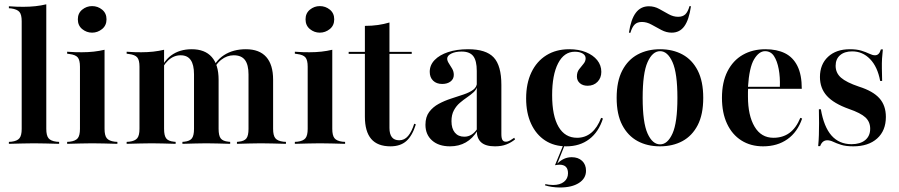

<svg xmlns="http://www.w3.org/2000/svg" viewBox="-20 -651 4067 869"><path d="M133.9 -2.4Q107.3 -2.4 81.5 -1.6Q55.6 -0.8 20.2 0V-8.9L32.3 -9.7Q58.1 -12.9 68.1 -25.4Q78.2 -37.9 78.2 -67.7V-208.1H189.5V-67.7Q189.5 -37.9 199.6 -25.4Q209.7 -12.9 235.5 -9.7L247.6 -8.9V0Q212.9 -0.8 187.1 -1.6Q161.3 -2.4 133.9 -2.4ZM78.2 -208.1V-554.8Q78.2 -584.7 68.1 -596.8Q58.1 -608.9 30.6 -612.9L20.2 -613.7V-622.6Q41.1 -621 56.5 -620.6Q71.8 -620.2 86.3 -620.2Q114.5 -620.2 140.3 -623Q166.1 -625.8 189.5 -631.5V-622.6V-208.1Z M341.9 -208.1V-349.2Q341.9 -379 331.9 -391.1Q321.8 -403.2 294.4 -406.5L283.9 -408.1V-416.9Q304.8 -415.3 320.2 -414.9Q335.5 -414.5 350 -414.5Q378.2 -414.5 404 -417.3Q429.8 -420.2 453.2 -425.8V-416.9V-208.1ZM397.6 -2.4Q371 -2.4 345.2 -1.6Q319.4 -0.8 283.9 0V-8.9L296 -9.7Q321.8 -12.9 331.9 -25.4Q341.9 -37.9 341.9 -67.7V-208.1H453.2V-67.7Q453.2 -37.9 463.3 -25.4Q473.4 -12.9 499.2 -9.7L511.3 -8.9V0Q476.6 -0.8 450.8 -1.6Q425 -2.4 397.6 -2.4ZM396.8 -503.2Q371.8 -503.2 352 -519.4Q332.3 -535.5 332.3 -563.7Q332.3 -591.1 352 -607.3Q371.8 -623.4 396.8 -623.4Q422.6 -623.4 442.3 -607.3Q462.1 -591.1 462.1 -563.7Q462.1 -535.5 441.9 -519.4Q421.8 -503.2 396.8 -503.2Z M666.9 -2.4Q640.3 -2.4 614.5 -1.6Q588.7 -0.8 553.2 0V-8.9L565.3 -9.7Q591.1 -12.9 601.2 -25.4Q611.3 -37.9 611.3 -67.7V-208.1H722.6V-67.7Q722.6 -37.1 732.3 -24.6Q741.9 -12.1 766.9 -9.7L775 -8.9V0Q741.1 -0.8 716.9 -1.6Q692.7 -2.4 666.9 -2.4ZM611.3 -208.1V-349.2Q611.3 -379 601.2 -391.1Q591.1 -403.2 563.7 -406.5L553.2 -408.1V-416.9Q574.2 -415.3 589.5 -414.9Q604.8 -414.5 619.4 -414.5Q647.6 -414.5 673.4 -417.3Q699.2 -420.2 722.6 -425.8V-416.9V-208.1ZM858.1 -208.1V-314.5Q858.1 -358.1 843.1 -379.4Q828.2 -400.8 797.6 -400.8Q766.1 -400.8 741.1 -377.4Q716.1 -354 697.6 -306.5L695.2 -309.7Q716.1 -371.8 754.4 -400Q792.7 -428.2 847.6 -428.2Q907.3 -428.2 938.3 -393.1Q969.4 -358.1 969.4 -290.3V-208.1ZM913.7 -2.4Q888.7 -2.4 864.1 -1.6Q839.5 -0.8 805.6 0V-8.9L814.5 -9.7Q838.7 -12.1 848.4 -24.6Q858.1 -37.1 858.1 -67.7V-208.1H969.4V-67.7Q969.4 -37.1 979 -24.6Q988.7 -12.1 1013.7 -9.7L1021.8 -8.9V0Q987.9 -0.8 963.7 -1.6Q939.5 -2.4 913.7 -2.4ZM1104.8 -208.1V-313.7Q1104.8 -358.1 1088.7 -379.4Q1072.6 -400.8 1037.9 -400.8Q1007.3 -400.8 981 -380.2Q954.8 -359.7 934.7 -312.1L931.5 -318.5Q952.4 -375 994 -401.6Q1035.5 -428.2 1092.7 -428.2Q1154 -428.2 1185.1 -393.1Q1216.1 -358.1 1216.1 -290.3V-208.1ZM1160.5 -2.4Q1135.5 -2.4 1110.9 -1.6Q1086.3 -0.8 1052.4 0V-8.9L1060.5 -9.7Q1085.5 -12.1 1095.2 -24.6Q1104.8 -37.1 1104.8 -67.7V-208.1H1216.1V-67.7Q1216.1 -37.9 1226.2 -25.4Q1236.3 -12.9 1262.1 -9.7L1274.2 -8.9V0Q1238.7 -0.8 1212.9 -1.6Q1187.1 -2.4 1160.5 -2.4Z M1372.6 -208.1V-349.2Q1372.6 -379 1362.5 -391.1Q1352.4 -403.2 1325 -406.5L1314.5 -408.1V-416.9Q1335.5 -415.3 1350.8 -414.9Q1366.1 -414.5 1380.6 -414.5Q1408.9 -414.5 1434.7 -417.3Q1460.5 -420.2 1483.9 -425.8V-416.9V-208.1ZM1428.2 -2.4Q1401.6 -2.4 1375.8 -1.6Q1350 -0.8 1314.5 0V-8.9L1326.6 -9.7Q1352.4 -12.9 1362.5 -25.4Q1372.6 -37.9 1372.6 -67.7V-208.1H1483.9V-67.7Q1483.9 -37.9 1494 -25.4Q1504 -12.9 1529.8 -9.7L1541.9 -8.9V0Q1507.3 -0.8 1481.5 -1.6Q1455.6 -2.4 1428.2 -2.4ZM1427.4 -503.2Q1402.4 -503.2 1382.7 -519.4Q1362.9 -535.5 1362.9 -563.7Q1362.9 -591.1 1382.7 -607.3Q1402.4 -623.4 1427.4 -623.4Q1453.2 -623.4 1473 -607.3Q1492.7 -591.1 1492.7 -563.7Q1492.7 -535.5 1472.6 -519.4Q1452.4 -503.2 1427.4 -503.2Z M1747.6 11.3Q1688.7 11.3 1660.1 -22.2Q1631.5 -55.6 1631.5 -123.4V-208.1H1742.7V-71.8Q1742.7 -44.4 1753.6 -30.2Q1764.5 -16.1 1787.1 -16.1Q1810.5 -16.1 1827 -35.5Q1843.5 -54.8 1854.8 -91.1L1862.1 -87.9Q1846 -36.3 1819 -12.5Q1791.9 11.3 1747.6 11.3ZM1631.5 -208.1V-533.9Q1663.7 -533.9 1691.1 -537.9Q1718.5 -541.9 1742.7 -549.2V-208.1ZM1558.1 -407.3V-416.1H1843.5V-407.3Z M2137.9 -208.1V-329.8Q2137.9 -376.6 2121.8 -397.2Q2105.6 -417.7 2069.4 -417.7Q2041.1 -417.7 2022.6 -408.5Q2004 -399.2 2004 -385.5Q2004 -375.8 2011.7 -364.1Q2019.4 -352.4 2026.6 -339.9Q2033.9 -327.4 2033.9 -312.1Q2033.9 -293.5 2019.4 -282.3Q2004.8 -271 1981.5 -271Q1955.6 -271 1940.3 -285.9Q1925 -300.8 1925 -325.8Q1925 -356.5 1947.2 -379.4Q1969.4 -402.4 2008.5 -415.3Q2047.6 -428.2 2098.4 -428.2Q2179.8 -428.2 2214.5 -391.1Q2249.2 -354 2249.2 -266.9V-208.1ZM2016.9 11.3Q1965.3 11.3 1935.5 -15.3Q1905.6 -41.9 1905.6 -86.3Q1905.6 -121.8 1922.6 -144.4Q1939.5 -166.9 1965.7 -181Q1991.9 -195.2 2021.8 -204.8Q2051.6 -214.5 2078.2 -223.4Q2104.8 -232.3 2121.8 -244.8Q2138.7 -257.3 2138.7 -277.4L2139.5 -260.5Q2136.3 -245.2 2123.4 -233.5Q2110.5 -221.8 2094 -210.5Q2077.4 -199.2 2061.3 -185.5Q2045.2 -171.8 2034.3 -151.6Q2023.4 -131.5 2023.4 -102.4Q2023.4 -69.4 2038.7 -50.8Q2054 -32.3 2081.5 -32.3Q2099.2 -32.3 2114.1 -41.5Q2129 -50.8 2141.1 -69.4V-59.7Q2119.4 -24.2 2088.3 -6.5Q2057.3 11.3 2016.9 11.3ZM2249.2 -44.4Q2249.2 -25.8 2254 -17.7Q2258.9 -9.7 2269.4 -9.7Q2279 -9.7 2288.7 -15.3Q2298.4 -21 2307.3 -27.4L2311.3 -20.2Q2293.5 -5.6 2271.8 2.8Q2250 11.3 2220.2 11.3Q2178.2 11.3 2158.1 -6.5Q2137.9 -24.2 2137.9 -59.7V-208.1H2249.2Z M2543.5 11.3Q2487.9 11.3 2447.2 -15.3Q2406.5 -41.9 2383.9 -90.7Q2361.3 -139.5 2361.3 -205.6Q2361.3 -273.4 2385.1 -323.4Q2408.9 -373.4 2452.8 -400.8Q2496.8 -428.2 2556.5 -428.2Q2599.2 -428.2 2631.9 -414.9Q2664.5 -401.6 2683.1 -378.6Q2701.6 -355.6 2701.6 -325.8Q2701.6 -298.4 2684.3 -280.6Q2666.9 -262.9 2639.5 -262.9Q2617.7 -262.9 2604.4 -274.6Q2591.1 -286.3 2591.1 -304.8Q2591.1 -324.2 2600.8 -337.1Q2610.5 -350 2620.6 -361.7Q2630.6 -373.4 2630.6 -387.1Q2630.6 -400.8 2616.9 -408.9Q2603.2 -416.9 2581.5 -416.9Q2533.1 -416.9 2506 -364.5Q2479 -312.1 2479 -220.2Q2479 -126.6 2508.1 -77Q2537.1 -27.4 2591.9 -27.4Q2629 -27.4 2656.5 -50.4Q2683.9 -73.4 2700.8 -117.7L2708.9 -114.5Q2689.5 -53.2 2646.8 -21Q2604 11.3 2543.5 11.3ZM2514.5 197.6Q2496 197.6 2477.4 194.8Q2458.9 191.9 2446.8 187.9L2448.4 182.3Q2454.8 183.9 2464.5 185.1Q2474.2 186.3 2483.1 186.3Q2514.5 186.3 2532.7 171.8Q2550.8 157.3 2550.8 133.1Q2550.8 113.7 2541.1 104Q2531.5 94.4 2512.1 94.4Q2507.3 94.4 2501.6 95.2Q2496 96 2491.9 96.8L2529 6.5H2535.5L2502.4 89.5Q2516.9 75 2533.1 67.7Q2549.2 60.5 2567.7 60.5Q2596.8 60.5 2614.5 77Q2632.3 93.5 2632.3 121.8Q2632.3 156.5 2600.4 177Q2568.5 197.6 2514.5 197.6Z M2966.9 11.3Q2909.7 11.3 2865.7 -12.5Q2821.8 -36.3 2796.4 -84.7Q2771 -133.1 2771 -208.1Q2771 -283.1 2796.4 -331.9Q2821.8 -380.6 2866.1 -404.4Q2910.5 -428.2 2967.7 -428.2Q3025 -428.2 3069 -404.4Q3112.9 -380.6 3137.9 -331.9Q3162.9 -283.1 3162.9 -208.1Q3162.9 -133.1 3137.9 -84.7Q3112.9 -36.3 3069 -12.5Q3025 11.3 2966.9 11.3ZM2967.7 2.4Q3001.6 2.4 3023.8 -46.8Q3046 -96 3046 -208.1Q3046 -320.2 3023.8 -369.8Q3001.6 -419.4 2967.7 -419.4Q2933.1 -419.4 2910.9 -369.8Q2888.7 -320.2 2888.7 -208.1Q2888.7 -96 2910.9 -46.8Q2933.1 2.4 2967.7 2.4ZM3020.2 -503.2Q2996 -503.2 2973.4 -515.3Q2950.8 -527.4 2929 -539.5Q2907.3 -551.6 2885.5 -551.6Q2864.5 -551.6 2852.8 -540.3Q2841.1 -529 2833.1 -502.4L2826.6 -503.2Q2835.5 -563.7 2857.7 -593.1Q2879.8 -622.6 2916.9 -622.6Q2941.9 -622.6 2963.7 -610.5Q2985.5 -598.4 3006.5 -586.7Q3027.4 -575 3049.2 -575Q3070.2 -575 3081.9 -586.3Q3093.5 -597.6 3100.8 -623.4L3107.3 -622.6Q3098.4 -561.3 3077.4 -532.3Q3056.5 -503.2 3020.2 -503.2Z M3433.9 11.3Q3377.4 11.3 3335.5 -15.3Q3293.5 -41.9 3270.6 -91.1Q3247.6 -140.3 3247.6 -208.1Q3247.6 -279 3272.6 -328.2Q3297.6 -377.4 3341.9 -402.8Q3386.3 -428.2 3444.4 -428.2Q3496 -428.2 3532.7 -410.1Q3569.4 -391.9 3589.1 -352.4Q3608.9 -312.9 3608.9 -249.2H3327.4L3326.6 -258.1H3509.7Q3511.3 -302.4 3504.4 -338.7Q3497.6 -375 3483.1 -397.2Q3468.5 -419.4 3442.7 -419.4Q3415.3 -419.4 3393.1 -382.7Q3371 -346 3365.3 -256.5L3366.1 -254.8Q3365.3 -245.2 3365.3 -234.7Q3365.3 -224.2 3365.3 -213.7Q3365.3 -128.2 3395.2 -77.8Q3425 -27.4 3480.6 -27.4Q3522.6 -27.4 3552.8 -49.2Q3583.1 -71 3602.4 -117.7L3610.5 -114.5Q3589.5 -53.2 3544 -21Q3498.4 11.3 3433.9 11.3Z M3841.9 11.3Q3808.1 11.3 3786.7 4.4Q3765.3 -2.4 3751.2 -9.3Q3737.1 -16.1 3724.2 -16.1Q3701.6 -16.1 3691.9 10.5H3683.1Q3685.5 -14.5 3686.3 -39.9Q3687.1 -65.3 3687.1 -94Q3687.1 -122.6 3686.3 -156.5H3695.2Q3708.9 -76.6 3743.5 -37.5Q3778.2 1.6 3833.9 1.6Q3873.4 1.6 3896 -16.9Q3918.5 -35.5 3918.5 -68.5Q3918.5 -99.2 3897.2 -119.4Q3875.8 -139.5 3821.8 -158.1Q3754 -182.3 3722.6 -216.9Q3691.1 -251.6 3691.1 -302.4Q3691.1 -359.7 3727.8 -394Q3764.5 -428.2 3826.6 -428.2Q3857.3 -428.2 3878.2 -421.8Q3899.2 -415.3 3914.1 -408.1Q3929 -400.8 3940.3 -400.8Q3950 -400.8 3956.5 -407.3Q3962.9 -413.7 3966.9 -427.4H3975.8Q3973.4 -406.5 3972.2 -386.3Q3971 -366.1 3971.4 -341.9Q3971.8 -317.7 3972.6 -284.7H3963.7Q3951.6 -349.2 3917.7 -383.9Q3883.9 -418.5 3837.1 -418.5Q3802.4 -418.5 3782.3 -401.2Q3762.1 -383.9 3762.1 -353.2Q3762.1 -321 3786.3 -299.6Q3810.5 -278.2 3867.7 -258.9Q3931.5 -238.7 3960.5 -206Q3989.5 -173.4 3989.5 -121.8Q3989.5 -59.7 3950 -24.2Q3910.5 11.3 3841.9 11.3Z"/></svg>

Font: Playfair 144pt SemiCondensed
Style: Bold
Weight: 700
Width: 4
Designer: Claus Eggers Sørensen
Foundry: Claus Eggers Sørensen
Version: Version 2.203